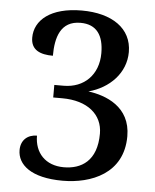

<svg xmlns="http://www.w3.org/2000/svg" viewBox="-53 -769 666 823"><g transform="rotate(5 280.5 -357.0)"><path d="M247 10C369 10 507 -43 507 -204C507 -332 399 -371 324 -381C414 -405 482 -474 482 -564C482 -666 396 -724 266 -724C132 -724 64 -665 64 -590C64 -536 105 -520 159 -520C159 -599 179 -671 265 -671C335 -671 365 -625 365 -549C365 -456 304 -396 216 -396H176V-342H215C324 -342 389 -287 389 -205C389 -87 322 -48 247 -48C168 -48 121 -99 121 -173C81 -173 52 -148 52 -105C52 -43 110 10 247 10Z"/></g></svg>

Font: Noto Serif Myanmar Medium
Style: Regular
Weight: 500
Designer: Ben Mitchell and the Monotype Design Team
Foundry: Monotype Imaging Inc.
Version: Version 2.106